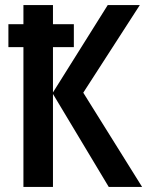

<svg xmlns="http://www.w3.org/2000/svg" viewBox="-20 -734 600 754"><path d="M538 0H407L188 -365V0H72V-549H13V-639H72V-714H188V-639H270V-549H188V-371L403 -714H529L307 -370Z"/></svg>

Font: Noto Sans Display Medium Narrow
Style: Regular
Weight: 500
Width: 4
Designer: Monotype Design team
Foundry: Monotype Imaging Inc.
Version: Version 1.000